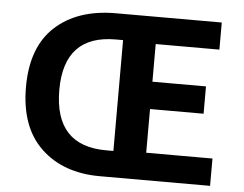

<svg xmlns="http://www.w3.org/2000/svg" viewBox="-52 -804 1104 868"><g transform="rotate(5 500.0 -370.0)"><path d="M931.6 0H431.6Q264.6 0 164.1 -95.7Q63.5 -191.4 63.5 -373Q63.5 -554.7 165 -647.5Q266.6 -740.2 439.5 -740.2H919.9V-617.2H630.9V-446.3H874V-322.3H630.9V-124H931.6ZM449.2 -119.1H482.4V-622.1H449.2Q214.8 -622.1 214.8 -373Q214.8 -119.1 449.2 -119.1Z"/></g></svg>

Font: Gen Shin Gothic Bold
Style: Bold
Weight: 700
Designer: [Source Han Sans]
Ryoko NISHIZUKA  (kana & ideographs); Paul D. Hunt (Latin, Greek & Cyrillic); Wenlong ZHANG  (bopomofo
Version: Version 1.002.20150607